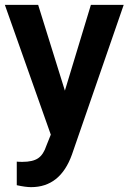

<svg xmlns="http://www.w3.org/2000/svg" viewBox="-24 -555 529 790"><path d="M104 215Q81 215 45 207V110Q51 111 68 111Q111 111 133 96Q155 81 167 44L185 -1L-4 -535H133L243 -182L350 -535H485L272 81Q224 215 104 215Z"/></svg>

Font: Freesentation 7 Bold
Style: Regular
Weight: 700
Designer: glyphs from Roboto by Christian Robertson / Hangul glyphs from Noto Sans CJK(Source Han Sans) by Jang Soo-young and Kang
Foundry: PT&
Version: Version 2.001